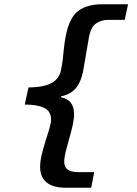

<svg xmlns="http://www.w3.org/2000/svg" viewBox="-20 -728 640 900"><path d="M288.4 152Q228.7 152 198.4 127.2Q168.1 102.5 168.1 54.8Q168.1 27.3 175.9 -4.5Q183.6 -36.4 193.8 -67.7Q204 -98.9 211.7 -125.8Q219.5 -152.6 219.5 -169Q219.5 -186.7 210.7 -202Q202 -217.3 175.7 -227.2Q149.4 -237.2 96 -238L113.5 -318Q171.1 -318.8 202.4 -330.4Q233.7 -342 247.4 -359.8Q261 -377.5 265 -395.1Q271.9 -426.2 274.5 -451.8Q277.1 -477.3 279.8 -503.8Q282.5 -530.3 289.5 -565.2Q306.3 -646.8 347.6 -677.4Q388.9 -708 459.3 -708H580.2L564.7 -634.9H488.2Q453.7 -634.9 430.1 -618Q406.6 -601.2 398 -559.5Q390.7 -520.3 384.5 -480.9Q378.3 -441.5 370.1 -396.8Q358.7 -340 333.6 -312.4Q308.6 -284.8 266.5 -276.4L265.7 -272.4Q296.7 -265.9 312 -246.5Q327.2 -227.2 327.2 -191.9Q327.2 -169.3 320.3 -139Q313.5 -108.7 304.1 -77Q294.8 -45.4 287.9 -17.3Q281.1 10.8 281.1 30.7Q281.1 56.4 298.7 67.7Q316.3 78.9 347.2 78.9H421.6L407.4 152Z"/></svg>

Font: SourceCodeVF
Style: Italic
Weight: 200
Italic angle: -11°
Monospace: yes
Designer: Paul D. Hunt, Teo Tuominen
Foundry: Adobe
Version: Version 1.026;hotconv 1.1.0;makeotfexe 2.6.0